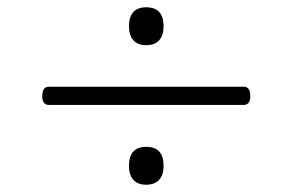

<svg xmlns="http://www.w3.org/2000/svg" viewBox="-20 -701 803 527"><path d="M114 -413Q105 -413 100.5 -419Q96 -425 96 -437Q96 -463 114 -463H649Q658 -463 662.5 -456.5Q667 -450 667 -437Q667 -413 649 -413ZM381 -194Q358 -194 346 -207.5Q334 -221 334 -246Q334 -272 346 -285Q358 -298 381 -298Q405 -298 417 -285Q429 -272 429 -246Q429 -221 417 -207.5Q405 -194 381 -194ZM381 -577Q358 -577 346 -590.5Q334 -604 334 -629Q334 -655 346 -668Q358 -681 381 -681Q405 -681 417 -668Q429 -655 429 -629Q429 -604 417 -590.5Q405 -577 381 -577Z"/></svg>

Font: Playwrite FR Moderne ExtraLight
Style: Regular
Weight: 250
Version: Version 1.002